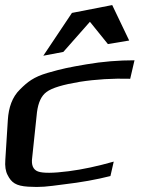

<svg xmlns="http://www.w3.org/2000/svg" viewBox="-71 -713 555 758"><path d="M365 -18 378 -75C315 -57 255 -44 200 -37C138 -29 98 -29 79 -36C60 -43 52 -61 56 -90L75 -270C80 -308 92 -335 113 -350C134 -366 178 -379 244 -390C308 -400 375 -404 443 -402L460 -475C397 -475 334 -470 270 -459C200 -447 175 -442 116 -425C62 -409 38 -390 8 -360C-23 -330 -37 -288 -40 -240L-50 -82C-52 -57 -49 -37 -41 -22C-26 8 -8 21 40 24C91 27 112 24 180 15C249 7 310 -4 365 -18ZM100 -493 179 -508 284 -627 355 -539 439 -553 372 -693 213 -662Z"/></svg>

Font: Gamestation Warped
Style: Italic
Weight: 400
Designer: Jonas Hecksher
Foundry: Jonas Hecksher, Playtypeª, e-types AS
Version: Version 1.003